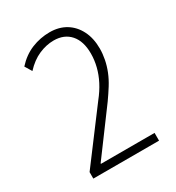

<svg xmlns="http://www.w3.org/2000/svg" viewBox="-172 -817 842 921"><g transform="rotate(-30 249.0 -356.5)"><path d="M74 0V-36L282 -313Q310 -348 328 -383Q346 -418 355 -454Q364 -490 364 -526Q364 -594 331 -631.5Q298 -669 240 -669Q199 -669 157.5 -651Q116 -633 79 -593L56 -631Q95 -674 143 -693.5Q191 -713 243 -713Q294 -713 332 -690Q370 -667 391.5 -624.5Q413 -582 413 -525Q413 -496 407 -465.5Q401 -435 389 -405Q377 -375 358.5 -345.5Q340 -316 318 -285L141 -46V-43H438V0Z"/></g></svg>

Font: Nunito Sans 7pt Condensed ExtraLight
Style: Regular
Weight: 250
Width: 3
Designer: Vernon Adams
Foundry: Vernon Adams
Version: Version 3.101;gftools[0.9.27]